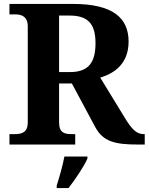

<svg xmlns="http://www.w3.org/2000/svg" viewBox="-20 -734 755 975"><path d="M28 0H362V-53H343C307 -53 280 -60 280 -113V-310H345L463 -90C503 -15 562 0 682 0H715V-53H709C673 -53 648 -79 613 -137L489 -340C563 -362 633 -412 633 -523C633 -643 553 -714 351 -714H28V-661H56C86 -661 121 -653 121 -600V-113C121 -60 89 -53 56 -53H28ZM335 -368H280V-655H333C424 -655 465 -616 465 -515C465 -417 430 -368 335 -368ZM268 208V221H328C361 178 406 113 424 71V61H307C299 105 281 168 268 208Z"/></svg>

Font: Noto Serif Lao
Style: Bold
Weight: 700
Designer: Monotype Design Team
Foundry: Monotype Imaging Inc.
Version: Version 2.003